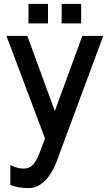

<svg xmlns="http://www.w3.org/2000/svg" viewBox="-20 -708 562 984"><path d="M402 -524H509L281 91Q254 173 214 214.5Q174 256 129 256Q70 256 33 240V138Q70 156 101 156Q135 156 154 130Q173 104 188 62L211 0H210L13 -524H120L261 -139ZM226 -588H126V-688H226ZM396 -588H296V-688H396Z"/></svg>

Font: Shippori Antique
Style: Regular
Weight: 400
Designer: FONTDASU
Foundry: FONTDASU / Google Inc. / but / Adobe
Version: Version 2.001